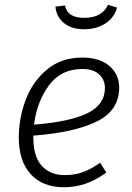

<svg xmlns="http://www.w3.org/2000/svg" viewBox="-20 -776 553 807"><path d="M120 -206V-200Q120 -118 155.5 -79Q191 -40 253 -40Q294 -40 328.5 -52.5Q363 -65 401 -92L427 -51Q385 -20 341.5 -4.5Q298 11 249 11Q159 11 109 -44Q59 -99 59 -199Q59 -278 87.5 -355Q116 -432 176.5 -483Q237 -534 326 -534Q399 -534 440 -498.5Q481 -463 481 -408Q481 -312 387 -265.5Q293 -219 120 -206ZM123 -252Q273 -264 347 -300Q421 -336 421 -406Q421 -440 397 -463Q373 -486 326 -486Q236 -486 185.5 -417Q135 -348 123 -252ZM213 -748 253 -753Q259 -726 279 -713.5Q299 -701 334 -701Q409 -701 434 -756L472 -744Q460 -701 422.5 -677Q385 -653 333 -653Q281 -653 249 -679Q217 -705 213 -748Z"/></svg>

Font: FiraGO Light
Style: Italic
Weight: 300
Italic angle: -8°
Designer: bBox Type GmbH
Foundry: bBox Type GmbH
Version: Version 1.001